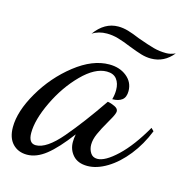

<svg xmlns="http://www.w3.org/2000/svg" viewBox="-111 -563 666 690"><g transform="rotate(15 222.5 -218.0)"><path d="M-26 -36Q-26 -95 16.5 -168Q59 -241 124 -292Q189 -343 251 -343Q290 -343 316 -322Q342 -301 342 -268Q342 -245 329 -235Q316 -225 293 -225Q298 -243 298 -260Q298 -285 286 -300.5Q274 -316 249 -316Q205 -316 156.5 -267Q108 -218 75.5 -150Q43 -82 43 -33Q43 6 70 6Q110 6 164 -57.5Q218 -121 280 -212Q293 -210 306.5 -203.5Q320 -197 320 -187Q320 -179 310.5 -161.5Q301 -144 299 -141Q282 -112 272 -89.5Q262 -67 262 -48Q262 -31 270.5 -17.5Q279 -4 296 -4Q325 -4 369 -45.5Q413 -87 456 -162L466 -152Q445 -99 412 -57.5Q379 -16 341 7Q303 30 268 30Q233 30 214.5 9.5Q196 -11 196 -40Q196 -53 199 -69Q154 -9 118.5 19Q83 47 48 47Q15 47 -5.5 25.5Q-26 4 -26 -36ZM306 -424Q277 -436 256 -442Q235 -448 214 -448Q183 -448 160 -433Q196 -483 247 -483Q265 -483 284 -477.5Q303 -472 329 -461Q368 -447 390 -441Q412 -435 437 -435Q453 -435 471 -443Q438 -402 389 -402Q371 -402 352.5 -407.5Q334 -413 306 -424Z"/></g></svg>

Font: Dancing Script
Style: Regular
Weight: 400
Designer: Pablo Impallari
Foundry: Pablo Impallari
Version: Version 2.000